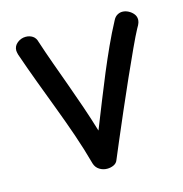

<svg xmlns="http://www.w3.org/2000/svg" viewBox="-88 -621 683 716"><g transform="rotate(-15 254.0 -263.0)"><path d="M29 -483Q28 -488 27 -491.5Q26 -495 26 -499Q26 -517 40.5 -528.5Q55 -540 73 -540Q88 -540 99.5 -532.5Q111 -525 115 -509Q130 -463 146.5 -417.5Q163 -372 180 -325Q197 -278 213.5 -230Q230 -182 245 -132Q267 -187 287 -237.5Q307 -288 326.5 -334.5Q346 -381 366.5 -426Q387 -471 410 -514Q416 -526 425.5 -531.5Q435 -537 445 -537Q457 -537 468.5 -531Q480 -525 487.5 -515.5Q495 -506 495 -494Q495 -489 493 -482Q491 -475 483 -462Q471 -440 450 -394.5Q429 -349 403.5 -292Q378 -235 353.5 -178Q329 -121 309.5 -75.5Q290 -30 281 -8Q277 3 265.5 8.5Q254 14 240 14Q224 14 210.5 5.5Q197 -3 192 -19Q176 -78 156 -136Q136 -194 114 -252Q92 -310 70.5 -367.5Q49 -425 29 -483Z"/></g></svg>

Font: Playpen Sans Arabic
Style: Regular
Weight: 400
Designer: Azza Alameddine, Laura Meseguer, Veronika Burian, José Scaglione
Foundry: TypeTogether
Version: Version 2.000